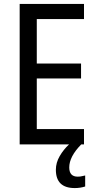

<svg xmlns="http://www.w3.org/2000/svg" viewBox="-20 -734 497 976"><path d="M413 214V158Q406 159 397 161.5Q388 164 375 164Q332 164 332 117Q332 62 393 0H407V-78H167V-335H392V-411H167V-637H407V-714H80V0H331Q303 26 283.5 59.5Q264 93 264 129Q264 222 360 222Q388 222 413 214Z"/></svg>

Font: Noto Sans Display SemiCondensed
Style: Regular
Weight: 400
Width: 4
Designer: Monotype Design team
Foundry: Monotype Imaging Inc.
Version: 1.000